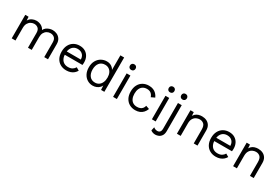

<svg xmlns="http://www.w3.org/2000/svg" viewBox="93 -2027 5143 3538"><g transform="rotate(30 2665.0 -257.5)"><path d="M93 0V-500H163L168 -422Q195 -468 238.5 -489Q282 -510 328 -510Q381 -510 428 -486Q475 -462 500 -412Q516 -446 545 -467.5Q574 -489 608.5 -499.5Q643 -510 674 -510Q722 -510 765.5 -490Q809 -470 837 -428Q865 -386 865 -320V0H785V-312Q785 -380 751 -410Q717 -440 667 -440Q628 -440 594 -421Q560 -402 539.5 -365Q519 -328 519 -274V0H439V-312Q439 -380 405 -410Q371 -440 321 -440Q288 -440 253.5 -422.5Q219 -405 196 -367Q173 -329 173 -267V0Z M1255 10Q1184 10 1128.5 -21Q1073 -52 1042 -110.5Q1011 -169 1011 -250Q1011 -331 1042 -389.5Q1073 -448 1127 -479Q1181 -510 1250 -510Q1320 -510 1369.5 -480Q1419 -450 1445 -398.5Q1471 -347 1471 -283Q1471 -266 1470 -252Q1469 -238 1467 -227H1063V-298H1432L1390 -267Q1398 -350 1357.5 -395Q1317 -440 1248 -440Q1199 -440 1163.5 -417.5Q1128 -395 1108.5 -352.5Q1089 -310 1089 -250Q1089 -191 1109 -148Q1129 -105 1165.5 -82.5Q1202 -60 1253 -60Q1308 -60 1342.5 -81Q1377 -102 1398 -138L1461 -101Q1442 -67 1412.5 -42Q1383 -17 1343.5 -3.5Q1304 10 1255 10Z M1818 10Q1756 10 1704 -21Q1652 -52 1621 -110.5Q1590 -169 1590 -250Q1590 -333 1623 -391Q1656 -449 1710 -479.5Q1764 -510 1826 -510Q1888 -510 1933.5 -478Q1979 -446 1994 -393L1984 -386V-730H2064V0H1994L1987 -121L1998 -127Q1991 -83 1964.5 -52.5Q1938 -22 1899.5 -6Q1861 10 1818 10ZM1826 -60Q1874 -60 1909.5 -84Q1945 -108 1964.5 -152.5Q1984 -197 1984 -257Q1984 -314 1964.5 -355Q1945 -396 1910.5 -418Q1876 -440 1830 -440Q1754 -440 1712 -388Q1670 -336 1670 -250Q1670 -164 1711 -112Q1752 -60 1826 -60Z M2330 -500V0H2250V-500ZM2290 -596Q2263 -596 2246.5 -612.5Q2230 -629 2230 -656Q2230 -683 2246.5 -699.5Q2263 -716 2290 -716Q2317 -716 2333.5 -699.5Q2350 -683 2350 -656Q2350 -629 2333.5 -612.5Q2317 -596 2290 -596Z M2723 -510Q2775 -510 2814.5 -494Q2854 -478 2883 -448Q2912 -418 2930 -377L2854 -341Q2838 -389 2805.5 -414.5Q2773 -440 2721 -440Q2671 -440 2635 -417.5Q2599 -395 2580 -352.5Q2561 -310 2561 -250Q2561 -191 2580 -148Q2599 -105 2635 -82.5Q2671 -60 2721 -60Q2760 -60 2788.5 -72Q2817 -84 2835.5 -107Q2854 -130 2861 -163L2935 -137Q2918 -91 2888.5 -58Q2859 -25 2817.5 -7.5Q2776 10 2723 10Q2653 10 2598 -21Q2543 -52 2512 -110.5Q2481 -169 2481 -250Q2481 -331 2512 -389.5Q2543 -448 2598 -479Q2653 -510 2723 -510Z M3156 -500V0H3076V-500ZM3116 -596Q3089 -596 3072.5 -612.5Q3056 -629 3056 -656Q3056 -683 3072.5 -699.5Q3089 -716 3116 -716Q3143 -716 3159.5 -699.5Q3176 -683 3176 -656Q3176 -629 3159.5 -612.5Q3143 -596 3116 -596Z M3422 -500V51Q3422 113 3398 149Q3374 185 3339 200Q3304 215 3270 215Q3239 215 3213 205.5Q3187 196 3170 182L3187 106Q3201 119 3222 128Q3243 137 3269 137Q3301 137 3321.5 116Q3342 95 3342 43V-500ZM3382 -596Q3355 -596 3338.5 -612.5Q3322 -629 3322 -656Q3322 -683 3338.5 -699.5Q3355 -716 3382 -716Q3409 -716 3425.5 -699.5Q3442 -683 3442 -656Q3442 -629 3425.5 -612.5Q3409 -596 3382 -596Z M3608 0V-500H3678L3685 -388L3672 -399Q3688 -439 3715 -463.5Q3742 -488 3777.5 -499Q3813 -510 3851 -510Q3905 -510 3949 -489.5Q3993 -469 4019.5 -427Q4046 -385 4046 -320V0H3966V-292Q3966 -375 3930.5 -407.5Q3895 -440 3843 -440Q3807 -440 3771 -423Q3735 -406 3711.5 -368Q3688 -330 3688 -266V0Z M4436 10Q4365 10 4309.5 -21Q4254 -52 4223 -110.5Q4192 -169 4192 -250Q4192 -331 4223 -389.5Q4254 -448 4308 -479Q4362 -510 4431 -510Q4501 -510 4550.5 -480Q4600 -450 4626 -398.5Q4652 -347 4652 -283Q4652 -266 4651 -252Q4650 -238 4648 -227H4244V-298H4613L4571 -267Q4579 -350 4538.5 -395Q4498 -440 4429 -440Q4380 -440 4344.5 -417.5Q4309 -395 4289.5 -352.5Q4270 -310 4270 -250Q4270 -191 4290 -148Q4310 -105 4346.5 -82.5Q4383 -60 4434 -60Q4489 -60 4523.5 -81Q4558 -102 4579 -138L4642 -101Q4623 -67 4593.5 -42Q4564 -17 4524.5 -3.5Q4485 10 4436 10Z M4804 0V-500H4874L4881 -388L4868 -399Q4884 -439 4911 -463.5Q4938 -488 4973.5 -499Q5009 -510 5047 -510Q5101 -510 5145 -489.5Q5189 -469 5215.5 -427Q5242 -385 5242 -320V0H5162V-292Q5162 -375 5126.5 -407.5Q5091 -440 5039 -440Q5003 -440 4967 -423Q4931 -406 4907.5 -368Q4884 -330 4884 -266V0Z"/></g></svg>

Font: Work Sans
Style: Regular
Weight: 400
Designer: Wei Huang
Foundry: Wei Huang
Version: Version 2.006; ttfautohint (v1.8.1.43-b0c9)